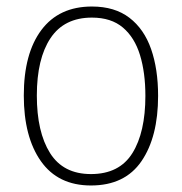

<svg xmlns="http://www.w3.org/2000/svg" viewBox="-20 -559 559 589"><path d="M465 -265Q465 -139 414 -64.5Q363 10 259 10Q158 10 105.5 -64.5Q53 -139 53 -266Q53 -395 107 -467Q161 -539 262 -539Q332 -539 377 -504.5Q422 -470 443.5 -408.5Q465 -347 465 -265ZM93 -266Q93 -154 133.5 -89.5Q174 -25 259 -25Q346 -25 386 -89Q426 -153 426 -265Q426 -336 409.5 -390Q393 -444 357 -474.5Q321 -505 262 -505Q177 -505 135 -442Q93 -379 93 -266Z"/></svg>

Font: Noto Sans Khmer UI SemiCondensed ExtraLight
Style: Regular
Weight: 200
Width: 4
Designer: Danh Hong and the Monotype Design Team
Foundry: Monotype Imaging Inc.
Version: Version 2.002; ttfautohint (v1.8.4.7-5d5b)